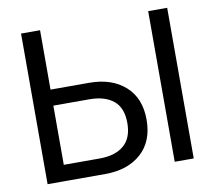

<svg xmlns="http://www.w3.org/2000/svg" viewBox="-78 -795 990 885"><g transform="rotate(-10 417.0 -352.5)"><path d="M143 0V-75H332Q405 -75 445.5 -109.5Q486 -144 486 -214Q486 -285 445.5 -318.5Q405 -352 332 -352H143V-427H345Q450 -427 513 -371Q576 -315 576 -214Q576 -112 513 -56Q450 0 345 0ZM75 0V-705H164V0ZM670 0V-705H759V0Z"/></g></svg>

Font: TikTok Sans 24pt
Style: Regular
Weight: 400
Version: Version 4.000